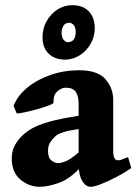

<svg xmlns="http://www.w3.org/2000/svg" viewBox="-20 -699 521 732"><path d="M480.5 -58.1Q455.1 -40.5 423.8 -24.2Q392.6 -7.8 365.7 2.7Q338.9 13.2 326.2 13.2Q306.2 13.2 293 -10Q279.8 -33.2 279.8 -73.2V-304.2Q279.8 -331.1 269.5 -347.7Q259.3 -364.3 231 -364.7Q214.4 -364.7 198.2 -350.3Q182.1 -335.9 184.6 -308.6Q185.1 -304.2 165.8 -296.9Q146.5 -289.6 120.1 -282.2Q93.8 -274.9 71.5 -270.3Q49.3 -265.6 43.5 -267.1L31.7 -295.4Q46.9 -334.5 84.5 -365.2Q122.1 -396 173.6 -413.6Q225.1 -431.2 281.7 -431.2Q351.6 -431.2 381.6 -397.5Q411.6 -363.8 411.6 -317.4V-123Q411.6 -87.9 429.7 -87.9Q436 -87.9 443.1 -90.3Q450.2 -92.8 468.3 -100.1ZM284.2 -208Q240.7 -201.2 220.2 -194.6Q199.7 -188 189 -177.7Q177.2 -166 170.2 -154.1Q163.1 -142.1 163.1 -124Q163.1 -96.7 176.3 -86.9Q189.5 -77.1 201.2 -77.1Q212.4 -77.1 230.5 -84Q248.5 -90.8 284.2 -121.6L287.6 -61.5Q245.6 -16.1 203.6 -1.5Q161.6 13.2 131.3 13.2Q90.8 13.2 57.9 -14.4Q24.9 -42 24.9 -94.2Q24.9 -122.1 35.4 -142.6Q45.9 -163.1 62.5 -179.7Q77.1 -194.3 99.6 -208Q122.1 -221.7 165 -234.1Q208 -246.6 284.2 -258.3ZM341.3 -592.3Q341.3 -559.6 325.7 -532.2Q310.1 -504.9 284.2 -488.3Q258.3 -471.7 227.5 -471.7Q189.5 -471.7 165.8 -494.1Q142.1 -516.6 142.1 -557.1Q142.1 -590.3 157.5 -617.9Q172.9 -645.5 198.5 -662.4Q224.1 -679.2 255.4 -679.2Q296.4 -679.2 318.6 -655.8Q340.8 -632.3 341.3 -592.3ZM268.6 -574.7Q268.6 -596.2 260.3 -604.2Q252 -612.3 245.6 -612.3Q227.5 -612.3 221.2 -599.6Q214.8 -586.9 214.8 -575.7Q214.8 -554.7 223.1 -546.4Q231.4 -538.1 236.8 -538.1Q254.9 -538.1 261.7 -549.6Q268.6 -561 268.6 -574.7Z"/></svg>

Font: Dai Banna SIL
Style: Bold
Weight: 700
Designer: Victor Gaultney
Foundry: SIL International
Version: Version 4.000